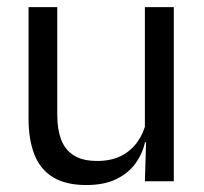

<svg xmlns="http://www.w3.org/2000/svg" viewBox="-20 -508 573 538"><path d="M140.5 -488V-184.5Q140.5 -146 151.2 -117.2Q162 -88.5 186.5 -72.8Q211 -57 252.5 -57Q291.5 -57 319.5 -71.2Q347.5 -85.5 365.2 -110.5Q383 -135.5 389.5 -167L404 -109.5H386.5Q379 -76.5 359 -49.2Q339 -22 305.2 -5.8Q271.5 10.5 222 10.5Q164.5 10.5 128.8 -11.2Q93 -33 76.5 -74.8Q60 -116.5 60 -175.5V-488ZM467 -488V0H386L389.5 -117L386 -122V-488Z"/></svg>

Font: Anek Gujarati
Style: Regular
Weight: 400
Designer: Mrunmayee Ghaisas (Gujarati), Yesha Goshar (Latin)
Foundry: Ek Type
Version: Version 1.003